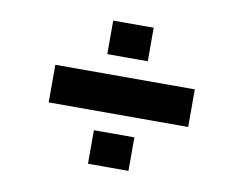

<svg xmlns="http://www.w3.org/2000/svg" viewBox="-64 -713 891 705"><g transform="rotate(10 382.0 -361.0)"><path d="M304.2 -502.9V-627.9H455.1V-502.9ZM123 -291V-431.2H643.1V-291ZM304.2 -94.2V-219.2H455.1V-94.2Z"/></g></svg>

Font: Hubot Sans Expanded
Style: Bold
Weight: 700
Width: 7
Designer: Deni Anggara
Foundry: GitHub
Version: Version 1.001;gftools[0.9.31]